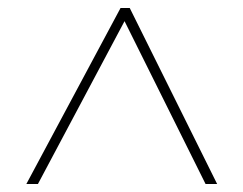

<svg xmlns="http://www.w3.org/2000/svg" viewBox="-20 -739 610 481"><path d="M46 -278 282 -719H305L524 -278H495L292 -686L75 -278Z"/></svg>

Font: Noto Sans Thai Thin
Style: Regular
Weight: 250
Designer: Monotype Design Team
Foundry: Monotype Imaging Inc.
Version: Version 2.001